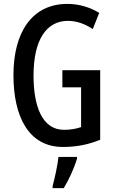

<svg xmlns="http://www.w3.org/2000/svg" viewBox="-20 -744 590 985"><path d="M300 -384V-296H396V-92C370 -83 343 -78 308 -78C197 -78 152 -198 152 -356C152 -540 218 -637 329 -637C372 -637 415 -622 456 -595L489 -678C441 -707 385 -724 326 -724C142 -724 49 -575 49 -359C49 -144 128 10 303 10C371 10 433 -2 494 -27V-384ZM375 71V61H280C276 102 260 174 250 210V221H307C333 179 360 120 375 71Z"/></svg>

Font: Noto Sans Gujarati ExtraCondensed Medium
Style: Regular
Weight: 500
Width: 2
Designer: Jelle Bosma - Monotype Design Team, Universal Thirst
Foundry: Monotype Imaging Inc.
Version: Version 2.106